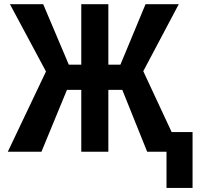

<svg xmlns="http://www.w3.org/2000/svg" viewBox="-20 -731 962 925"><path d="M249 -297.9 27.8 -710.9H188L311.5 -419.4H422.9L403.8 -297.9ZM311 -318.4 179.7 0H17.6L209.5 -403.3ZM502 -710.9V0H371.6V-710.9ZM841.3 -710.9 622.6 -297.9H470.2L450.7 -419.4H560.1L681.2 -710.9ZM689 0 561 -318.4 663.1 -403.3 851.1 0ZM907.7 -94.7V174.3H782.2V-94.7Z"/></svg>

Font: Roboto Condensed SemiBold
Style: Regular
Weight: 600
Designer: Christian Robertson
Foundry: Google
Version: Version 3.008; 2023